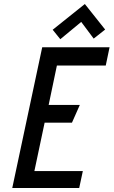

<svg xmlns="http://www.w3.org/2000/svg" viewBox="-20 -935 565 955"><path d="M503 -788 402 -915 242 -787 280 -740 384 -826 446 -743ZM41 0H374L392 -84H151L202 -325H338L377 -413H222L263 -609H506L525 -700H190Z"/></svg>

Font: Advent Pro SemiBold
Style: Italic
Weight: 600
Italic angle: -12°
Version: Version 3.000